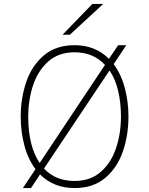

<svg xmlns="http://www.w3.org/2000/svg" viewBox="-20 -941 756 973"><path d="M160 -84Q122 -134 103.5 -204Q85 -274 85 -350Q85 -443 113 -525.5Q141 -608 202 -660Q263 -712 358 -712Q463 -712 532 -643L579 -712H620L556 -616Q594 -565 612.5 -495Q631 -425 631 -350Q631 -257 603 -174.5Q575 -92 514 -40Q453 12 358 12Q252 12 183 -57L137 12H96ZM512 -612Q453 -676 358 -676Q276 -676 223.5 -628.5Q171 -581 147 -507Q123 -433 123 -350Q123 -201 181 -115ZM593 -350Q593 -419 579 -479.5Q565 -540 535 -584L203 -87Q261 -24 358 -24Q440 -24 492.5 -71.5Q545 -119 569 -193Q593 -267 593 -350ZM448 -921H503L334 -765H297Z"/></svg>

Font: Overpass Thin
Style: Regular
Weight: 100
Designer: Delve Withrington, Thomas Jockin
Foundry: Delve Fonts
Version: Version 3.000;DELV;Overpass